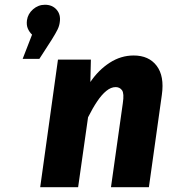

<svg xmlns="http://www.w3.org/2000/svg" viewBox="-20 -780 732 800"><path d="M167.3 -760.2Q197.9 -760.2 215.8 -739.7Q233.7 -719.3 229.1 -688.1Q227.4 -672.5 219.8 -656.9Q212.1 -641.2 196 -615.4L144 -534.7H74.4L113.6 -635.7Q102.6 -646 96.2 -660.5Q89.7 -674.9 92.3 -695.5Q96 -722.4 117.7 -741.3Q139.4 -760.2 167.3 -760.2ZM536.9 -548.8Q600.3 -548.8 632.9 -505.7Q665.4 -462.7 654.4 -385L600.4 0H442.4L491.8 -350.4Q497.9 -390.8 488.4 -404Q478.8 -417.1 461.8 -417.1Q442.5 -417.1 423.1 -401.3Q403.6 -385.5 384.8 -357.4Q365.9 -329.3 346.9 -291.3L305.5 0H147.5L221.5 -531.6H358.7L356.5 -438.3Q390.3 -488.4 437.1 -518.6Q483.8 -548.8 536.9 -548.8Z"/></svg>

Font: Fira Sans Variable
Style: Italic
Weight: 397
Italic angle: -8°
Designer: Carrois Corporate & Edenspiekermann AG
Foundry: Carrois Corporate GbR & Edenspiekermann AG
Version: Version 4.202